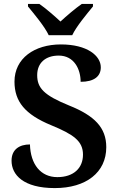

<svg xmlns="http://www.w3.org/2000/svg" viewBox="-20 -951 606 981"><path d="M229 -771H349C370 -816 424 -880 455 -918V-931H398C366 -909 319 -869 289 -841C259 -869 213 -909 181 -931H123V-918C154 -880 208 -816 229 -771ZM260 10C420 10 523 -70 523 -199C523 -299 463 -360 333 -412C205 -464 170 -501 170 -567C170 -630 213 -667 280 -667C359 -667 392 -597 392 -533C461 -533 495 -561 495 -607C495 -666 426 -724 291 -724C156 -724 54 -653 54 -534C54 -432 108 -366 242 -311C356 -264 404 -230 404 -161C404 -92 356 -46 273 -46C188 -46 136 -111 133 -213C80 -213 39 -188 39 -130C39 -58 99 10 260 10Z"/></svg>

Font: Noto Serif Sinhala SemiBold
Style: Regular
Weight: 600
Designer: Jelle Bosma - Monotype Design Team
Foundry: Monotype Imaging Inc.
Version: Version 2.007